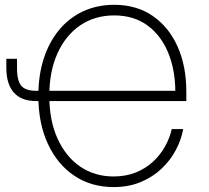

<svg xmlns="http://www.w3.org/2000/svg" viewBox="-20 -757 855 787"><path d="M445.3 9.8Q354 9.8 284.7 -36.6Q215.3 -83 176.3 -167.2Q137.2 -251.5 137.2 -364.3Q137.2 -448.7 159.4 -517.1Q181.6 -585.4 222.7 -634.8Q263.7 -684.1 321 -710.7Q378.4 -737.3 448.2 -737.3Q539.6 -737.3 605.7 -691.9Q671.9 -646.5 707.8 -566.4Q743.7 -486.3 743.7 -381.8V-342.8H170.4V-384.8H714.4L698.7 -378.4Q698.7 -470.7 668.9 -542Q639.2 -613.3 583.3 -653.6Q527.3 -693.8 448.2 -693.8Q368.7 -693.8 308.8 -653.1Q249 -612.3 215.6 -538.3Q182.1 -464.4 182.1 -364.3Q182.1 -263.2 215.8 -189Q249.5 -114.7 308.8 -74.2Q368.2 -33.7 445.3 -33.7Q496.1 -33.7 536.6 -50Q577.1 -66.4 607.2 -94.2Q637.2 -122.1 656.5 -156.7Q675.8 -191.4 684.1 -228H731Q723.1 -184.6 700.9 -142.3Q678.7 -100.1 642.3 -65.7Q606 -31.2 556.6 -10.7Q507.3 9.8 445.3 9.8ZM5.9 -516.1H49.8V-477.5Q49.8 -443.4 57.4 -422.9Q64.9 -402.3 82.3 -393.6Q99.6 -384.8 127.9 -384.8H152.8V-342.8H127.4Q67.9 -342.8 36.9 -377.4Q5.9 -412.1 5.9 -479.5Z"/></svg>

Font: Inter 16pt ExtraLight
Style: Regular
Weight: 250
Version: Version 4.001;git-66647c0bb